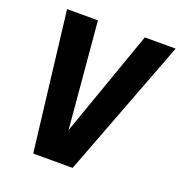

<svg xmlns="http://www.w3.org/2000/svg" viewBox="-139 -898 958 1019"><g transform="rotate(20 340.0 -389.0)"><path d="M382.8 2H160.2L66.9 -779.8H241.2L293.9 -179.2L505.9 -779.8H680.2Z"/></g></svg>

Font: Cooper Hewitt
Style: Bold Italic
Weight: 712
Designer: Village Type and Design LLC
Foundry: Cooper Hewitt Smithsonian Design Museum
Version: 1.000